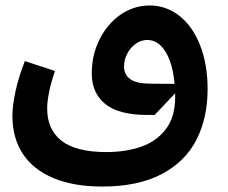

<svg xmlns="http://www.w3.org/2000/svg" viewBox="-20 -450 832 700"><path d="M25.2 -28.4Q25.2 -65 36.8 -118.1Q48.3 -171.2 70.7 -227.3L180.4 -191.1Q166.5 -150.9 159.3 -115.6Q152 -80.3 152 -54Q152 22.4 204.5 63.4Q257.1 104.4 368.3 104.4Q437.5 104.4 493.6 85.2Q549.7 66.1 584.2 21.5Q618.6 -23.1 618.6 -95.9V-109.7L543.7 -30.9H517Q413.4 -30.9 364 -70.7Q314.6 -110.4 314.6 -182.5Q314.6 -249.6 343 -306.5Q371.4 -363.3 419.7 -396.7Q468 -430 525.6 -430Q585.9 -430 634.1 -392.2Q682.2 -354.4 709.5 -285Q736.9 -215.6 736.9 -125Q736.9 -19.2 695.7 60.5Q654.5 140.3 568.5 185.2Q482.6 230.1 352.6 230.1Q249.3 230.1 175.8 199.8Q102.3 169.4 63.7 111.5Q25.2 53.6 25.2 -28.4ZM527.3 -144.9 616.5 -144.2Q612.2 -193.9 598.7 -229.9Q585.2 -266 564.3 -285.2Q543.3 -304.3 516.7 -304.3Q494 -304.3 474.4 -290.1Q454.9 -275.9 443.5 -253.6Q432.2 -231.2 432.2 -208.1Q432.2 -177.6 454.9 -161.4Q477.6 -145.2 527.3 -144.9Z"/></svg>

Font: Riot Sans AR Bold
Style: Regular
Weight: 400
Designer: Bonnie Shaver-Troup, Thomas Jockin
Foundry: Lexend
Version: Version 1.001